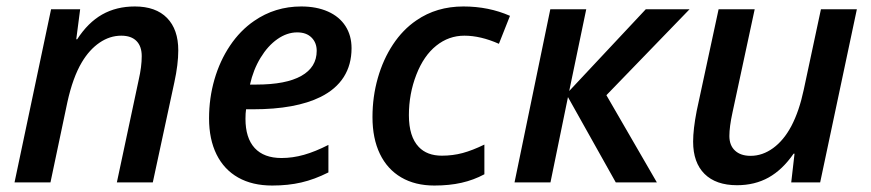

<svg xmlns="http://www.w3.org/2000/svg" viewBox="-20 -570 2723 600"><path d="M139.6 -541H230.5L218.3 -447.3H221.2Q254.9 -499.5 299.3 -524.7Q343.8 -549.8 401.4 -549.8Q466.8 -549.8 502 -513.9Q537.1 -478 537.1 -412.6Q537.1 -369.1 524.9 -313L457.5 0H345.2L413.6 -321.3Q422.9 -361.8 422.9 -394.5Q422.9 -425.3 406.5 -441.9Q390.1 -458.5 358.9 -458.5Q323.2 -458.5 291.3 -436.8Q259.3 -415 235.8 -375.5Q207.5 -328.1 190.4 -250L137.7 0H25.4Z M633.3 -200.2Q633.3 -263.2 650.1 -321.5Q667 -379.9 698.7 -427.2Q730.5 -474.6 773.9 -504.4Q839.4 -549.8 921.4 -549.8Q969.2 -549.8 1004.9 -533.9Q1040.5 -518.1 1059.6 -488.5Q1078.6 -459 1078.6 -419.4Q1078.6 -367.7 1054.2 -329.3Q1029.8 -291 981.9 -267.1Q903.8 -228.5 771 -228.5H749Q747.1 -216.8 747.1 -198.7Q747.1 -138.7 775.9 -107.4Q804.7 -76.2 859.9 -76.2Q894.5 -76.2 929.9 -86.2Q965.3 -96.2 1006.3 -117.2V-31.2Q962.9 -9.3 921.6 0.2Q880.4 9.8 830.6 9.8Q768.6 9.8 724.4 -15.1Q680.2 -40 656.7 -87.4Q633.3 -134.8 633.3 -200.2ZM969.7 -411.1Q969.7 -436.5 953.6 -452.6Q937.5 -468.8 908.7 -468.8Q877 -468.8 846.9 -447.8Q816.9 -426.8 794.2 -389.4Q771.5 -352.1 761.2 -305.7H780.8Q873.5 -305.7 921.6 -332.8Q969.7 -359.9 969.7 -411.1Z M1144 -204.1Q1144 -267.6 1160.6 -325.9Q1177.2 -384.3 1208 -430.9Q1238.8 -477.5 1281.2 -506.3Q1344.2 -549.8 1428.2 -549.8Q1507.3 -549.8 1573.7 -520.5L1539.1 -433.1Q1481.9 -458.5 1431.2 -458.5Q1382.3 -458.5 1343.3 -427.2Q1304.2 -396 1281.2 -336.9Q1257.8 -276.9 1257.8 -210Q1257.8 -143.1 1288.6 -110.8Q1314.5 -83.5 1360.8 -83.5Q1395 -83.5 1425.8 -91.8Q1456.5 -100.1 1493.7 -118.2V-25.4Q1460 -7.3 1422.1 1.2Q1384.3 9.8 1337.4 9.8Q1277.3 9.8 1233.9 -15.6Q1190.4 -41 1167.2 -89.1Q1144 -137.2 1144 -204.1Z M1699.7 -541H1812L1758.8 -285.6L1998 -541H2134.8L1875 -272.5L2032.7 0H1904.3L1754.9 -266.6L1700.2 0H1587.9Z M2146 -127.4Q2146 -166 2157.2 -223.6L2225.6 -541H2338.4L2269 -218.3Q2259.3 -173.8 2259.3 -145Q2259.3 -115.7 2276.9 -99.4Q2294.4 -83 2325.7 -83Q2362.8 -83 2396 -107.2Q2429.2 -131.3 2453.1 -176.3Q2477.5 -222.7 2491.7 -289.6L2545.4 -541H2657.7L2543 0H2452.6L2462.9 -89.8H2460Q2425.3 -39.6 2382.1 -15.4Q2338.9 8.8 2283.2 8.8Q2217.3 8.8 2181.6 -26.6Q2146 -62 2146 -127.4Z"/></svg>

Font: Viking Open Sans Light
Style: Bold Italic
Weight: 600
Italic angle: -12°
Foundry: Ascender Corporation
Version: Version 2.000